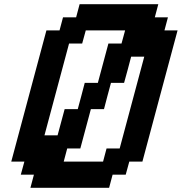

<svg xmlns="http://www.w3.org/2000/svg" viewBox="-20 -895 866 915"><path d="M125 0H500L516.6 -62.5H579.1L596.2 -125H658.7Q686.5 -229.5 742.4 -437.7Q798.3 -646 826.2 -750H763.7L780.3 -812.5H717.8L734.4 -875H359.4L342.8 -812.5H280.3L263.7 -750H201.2Q173.3 -646 117.4 -437.5Q61.5 -229 33.7 -125H96.2L79.1 -62.5H141.6ZM471.2 -125H283.7L300.3 -187.5H362.8L413.1 -375H475.6Q481 -395.5 491.9 -437.3Q502.9 -479 508.8 -500H571.3Q577.1 -520.5 588.4 -562.3Q599.6 -604 605 -625H667.5L550.3 -187.5H487.8ZM254.4 -250H191.9L309.1 -687.5H371.6L388.7 -750H576.2L559.1 -687.5H496.6L446.3 -500H383.8Q378.4 -479 367.4 -437.5Q356.4 -396 350.6 -375H288.1Q282.7 -354 271.2 -312.3Q259.8 -270.5 254.4 -250Z"/></svg>

Font: Faithful 32x
Style: Oblique
Weight: 400
Foundry: Faithful Resource Pack
Version: Version 1.0; January 27, 2023